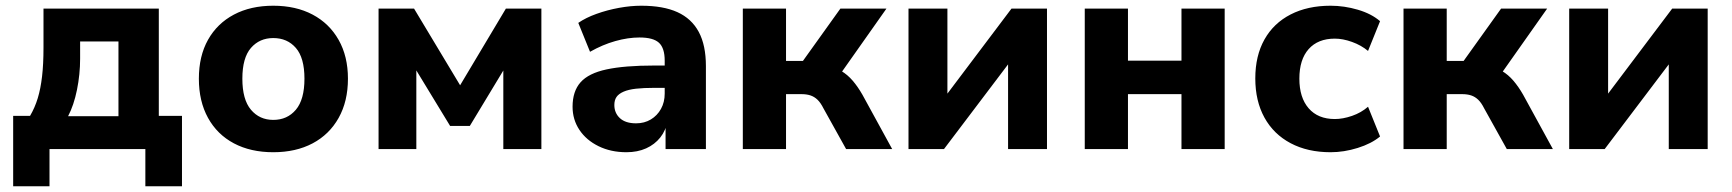

<svg xmlns="http://www.w3.org/2000/svg" viewBox="-20 -521 6054 671"><path d="M26 130V-116H85Q102 -145 112 -178Q122 -211 127 -254Q132 -297 132 -354V-491H535V-116H616V130H488V0H153V130ZM218 -115H394V-376H260V-316Q260 -261 249 -207Q238 -153 218 -115Z M935 11Q856 11 797.5 -20Q739 -51 707 -109Q675 -167 675 -246Q675 -325 707 -382Q739 -439 797.5 -470Q856 -501 935 -501Q1014 -501 1072.5 -470Q1131 -439 1163.5 -381.5Q1196 -324 1196 -246Q1196 -167 1163.5 -109Q1131 -51 1072.5 -20Q1014 11 935 11ZM935 -102Q984 -102 1014 -137.5Q1044 -173 1044 -246Q1044 -319 1014 -353.5Q984 -388 935 -388Q887 -388 857 -353.5Q827 -319 827 -246Q827 -173 857 -137.5Q887 -102 935 -102Z M1303 0V-491H1427L1588 -223L1748 -491H1872V0H1739V-316H1764L1622 -81H1553L1410 -316H1435V0Z M2169 11Q2115 11 2072 -10Q2029 -31 2005 -67Q1981 -103 1981 -148Q1981 -202 2009 -233.5Q2037 -265 2100 -278.5Q2163 -292 2267 -292H2320V-214H2268Q2229 -214 2202.5 -211Q2176 -208 2159 -200.5Q2142 -193 2134.5 -182Q2127 -171 2127 -154Q2127 -126 2146.5 -108Q2166 -90 2203 -90Q2232 -90 2254.5 -103.5Q2277 -117 2290 -140.5Q2303 -164 2303 -194V-309Q2303 -353 2283 -371.5Q2263 -390 2215 -390Q2175 -390 2130.5 -377.5Q2086 -365 2042 -340L2001 -441Q2027 -459 2064.5 -472.5Q2102 -486 2143 -493.5Q2184 -501 2221 -501Q2298 -501 2347.5 -478.5Q2397 -456 2422 -409.5Q2447 -363 2447 -290V0H2306V-99H2313Q2307 -65 2287.5 -40.5Q2268 -16 2238 -2.5Q2208 11 2169 11Z M2576 0V-491H2727V-308H2786L2917 -491H3078L2901 -240L2871 -289Q2898 -286 2920 -273Q2942 -260 2960 -239Q2978 -218 2994 -190L3098 0H2937L2858 -142Q2848 -162 2837 -172.5Q2826 -183 2812.5 -187.5Q2799 -192 2781 -192H2727V0Z M3155 0V-491H3291V-158H3264L3515 -491H3639V0H3503V-333H3531L3279 0Z M3771 0V-491H3922V-309H4109V-491H4260V0H4109V-192H3922V0Z M4630 11Q4550 11 4490.5 -20.5Q4431 -52 4399 -110Q4367 -168 4367 -247Q4367 -326 4399 -383Q4431 -440 4490.5 -470.5Q4550 -501 4630 -501Q4678 -501 4725.5 -487Q4773 -473 4803 -447L4761 -343Q4737 -363 4705 -374.5Q4673 -386 4645 -386Q4586 -386 4553.5 -349.5Q4521 -313 4521 -246Q4521 -180 4553.5 -142.5Q4586 -105 4645 -105Q4673 -105 4705 -116Q4737 -127 4761 -148L4803 -44Q4773 -19 4725 -4Q4677 11 4630 11Z M4885 0V-491H5036V-308H5095L5226 -491H5387L5210 -240L5180 -289Q5207 -286 5229 -273Q5251 -260 5269 -239Q5287 -218 5303 -190L5407 0H5246L5167 -142Q5157 -162 5146 -172.5Q5135 -183 5121.5 -187.5Q5108 -192 5090 -192H5036V0Z M5464 0V-491H5600V-158H5573L5824 -491H5948V0H5812V-333H5840L5588 0Z"/></svg>

Font: Nunito Sans 12pt ExtraBold
Style: Regular
Weight: 800
Designer: Vernon Adams
Foundry: Vernon Adams
Version: Version 3.101;gftools[0.9.27]